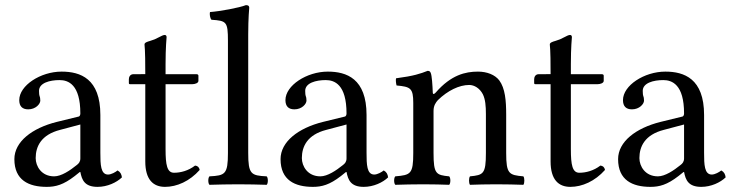

<svg xmlns="http://www.w3.org/2000/svg" viewBox="-20 -718 2849 748"><path d="M293 -233V-101C293 -88 287 -81 279 -75C253 -54 219 -31 191 -31C141 -31 119 -71 119 -102C119 -147 140 -193 214 -212ZM293 -48C299 -17 309.6 10 360 10C398.3 10 434.3 -7 455 -27C453.3 -39.3 449.3 -47.7 438 -54C430.5 -47.8 413.7 -38 401 -38C372 -38 371 -77 371 -123V-270C371 -412 293 -439 220 -439C138 -439 55 -385 55 -328C55 -304 67 -292 90 -292C119 -292 137 -313 137 -326C137 -333 136 -340 134 -344C133 -347 132 -353 132 -364C132 -395 174 -406 212 -406C246 -406 293 -389 293 -276C293 -269 290 -265 287 -264L201 -243C105 -219 36 -166 36 -98C36 -16 92 10 162 10C196.8 10 227 2 271 -32L291 -48Z M500 -429C486 -429 482 -417 482 -409V-396C482 -391 483 -390 487 -390H546V-89C546 -18 577 10 623 10C669 10 719 -12 758 -56C756 -66.3 750 -72 740 -73C714 -53 684 -45 658 -45C631 -45 625 -75 625 -137V-390H729C739 -390 753 -394 753 -403V-423C753 -427 750 -429 745 -429H625V-468C625 -533 629 -573 629 -573C629 -579.4 626 -581.8 621.3 -581.8C616.8 -581.8 608.3 -577.9 599 -572.8C587.7 -566.5 577.5 -562.2 565 -558.7C553 -555.3 543 -551.9 543 -545C543 -533.4 546 -540 546 -429.1Z M868 -122C868 -39 857 -34 796 -31C790 -25 790 -4 796 2C831 1 868 0 908 0C948 0 986 1 1019 2C1025 -4 1025 -25 1019 -31C958 -34 947 -39 947 -122V-583C947 -648 951 -688 951 -688C951 -695 947 -698 938 -698C913 -688 838 -674 798 -671C796 -663 798 -647 804 -641C862 -637 868 -634 868 -559Z M1330 -233V-101C1330 -88 1324 -81 1316 -75C1290 -54 1256 -31 1228 -31C1178 -31 1156 -71 1156 -102C1156 -147 1177 -193 1251 -212ZM1330 -48C1336 -17 1346.6 10 1397 10C1435.3 10 1471.3 -7 1492 -27C1490.3 -39.3 1486.3 -47.7 1475 -54C1467.5 -47.8 1450.7 -38 1438 -38C1409 -38 1408 -77 1408 -123V-270C1408 -412 1330 -439 1257 -439C1175 -439 1092 -385 1092 -328C1092 -304 1104 -292 1127 -292C1156 -292 1174 -313 1174 -326C1174 -333 1173 -340 1171 -344C1170 -347 1169 -353 1169 -364C1169 -395 1211 -406 1249 -406C1283 -406 1330 -389 1330 -276C1330 -269 1327 -265 1324 -264L1238 -243C1142 -219 1073 -166 1073 -98C1073 -16 1129 10 1199 10C1233.8 10 1264 2 1308 -32L1328 -48Z M1678 -358C1671.9 -351 1666.3 -348.6 1666 -358C1665 -385 1662.7 -423.7 1658 -434C1655.9 -438.6 1654 -442 1646 -442C1618 -431 1592 -422 1523 -413C1521 -407 1523 -391 1525 -385C1579 -380 1590 -375 1590 -317V-122C1590 -40 1580 -36 1520 -31C1514 -25 1514 -4 1520 2C1550 1 1590 0 1630 0C1670 0 1700 1 1730 2C1736 -4 1736 -25 1730 -31C1679 -36 1669 -40 1669 -122V-286C1669 -307 1678 -319 1686 -328C1724 -365 1769 -387 1808 -387C1828 -387 1849 -374 1861 -351C1871 -331 1873 -304 1873 -274V-122C1873 -40 1863 -36 1811 -31C1806 -25 1806 -4 1811 2C1841 1 1873 0 1913 0C1953 0 1989 1 2019 2C2024 -4 2024 -25 2019 -31C1963 -36 1952 -40 1952 -122V-271C1952 -326 1948 -374 1925 -405C1908 -427 1877 -439 1842 -439C1793 -439 1737.3 -426 1678 -358Z M2079 -429C2065 -429 2061 -417 2061 -409V-396C2061 -391 2062 -390 2066 -390H2125V-89C2125 -18 2156 10 2202 10C2248 10 2298 -12 2337 -56C2335 -66.3 2329 -72 2319 -73C2293 -53 2263 -45 2237 -45C2210 -45 2204 -75 2204 -137V-390H2308C2318 -390 2332 -394 2332 -403V-423C2332 -427 2329 -429 2324 -429H2204V-468C2204 -533 2208 -573 2208 -573C2208 -579.4 2205 -581.8 2200.3 -581.8C2195.8 -581.8 2187.3 -577.9 2178 -572.8C2166.7 -566.5 2156.5 -562.2 2144 -558.7C2132 -555.3 2122 -551.9 2122 -545C2122 -533.4 2125 -540 2125 -429.1Z M2645 -233V-101C2645 -88 2639 -81 2631 -75C2605 -54 2571 -31 2543 -31C2493 -31 2471 -71 2471 -102C2471 -147 2492 -193 2566 -212ZM2645 -48C2651 -17 2661.6 10 2712 10C2750.3 10 2786.3 -7 2807 -27C2805.3 -39.3 2801.3 -47.7 2790 -54C2782.5 -47.8 2765.7 -38 2753 -38C2724 -38 2723 -77 2723 -123V-270C2723 -412 2645 -439 2572 -439C2490 -439 2407 -385 2407 -328C2407 -304 2419 -292 2442 -292C2471 -292 2489 -313 2489 -326C2489 -333 2488 -340 2486 -344C2485 -347 2484 -353 2484 -364C2484 -395 2526 -406 2564 -406C2598 -406 2645 -389 2645 -276C2645 -269 2642 -265 2639 -264L2553 -243C2457 -219 2388 -166 2388 -98C2388 -16 2444 10 2514 10C2548.8 10 2579 2 2623 -32L2643 -48Z"/></svg>

Font: Libertinus Math
Style: Regular
Weight: 400
Designer: Philipp H. Poll
Foundry: Khaled Hosny
Version: Version 6.2